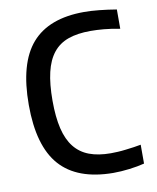

<svg xmlns="http://www.w3.org/2000/svg" viewBox="-85 -816 730 892"><g transform="rotate(-10 280.0 -370.0)"><path d="M377 10Q208 9 126.5 -83Q45 -175 45 -369Q45 -565 125.5 -657.5Q206 -750 373 -750Q405 -750 444 -746Q483 -742 525 -735V-644Q483 -652 449.5 -655Q416 -658 387 -658Q325 -658 281.5 -642.5Q238 -627 210.5 -592.5Q183 -558 170 -503Q157 -448 157 -369Q157 -292 170 -237.5Q183 -183 210.5 -148.5Q238 -114 280.5 -98Q323 -82 382 -82Q396 -82 415 -83Q434 -84 453.5 -86.5Q473 -89 492 -91.5Q511 -94 525 -97V-8Q494 0 454 5Q414 10 377 10Z"/></g></svg>

Font: Encode Sans Narrow
Style: Medium
Weight: 500
Designer: Pablo Impallari, Andres Torresi
Foundry: Pablo Impallari, Andres Torresi
Version: Version 1.000; ttfautohint (v1.00) -l 8 -r 50 -G 200 -x 14 -